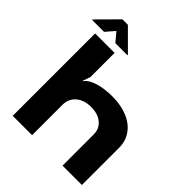

<svg xmlns="http://www.w3.org/2000/svg" viewBox="-300 -1067 1213 1213"><g transform="rotate(45 306.5 -460.5)"><path d="M23 0V-736H197V-520L179 -469H183Q202 -498 256 -515Q310 -532 382 -532Q459 -532 518 -507.5Q577 -483 609 -437.5Q641 -392 641 -333V0H468V-278Q468 -329 431.5 -359.5Q395 -390 334 -390Q272 -390 234 -357.5Q196 -325 196 -271V0ZM157 -783 108 -841H106L56 -783H-51V-787L82 -921H131L265 -787V-783Z"/></g></svg>

Font: Non Bureau Extended
Style: Bold
Weight: 700
Width: 7
Designer: Jona Saucedo
Foundry: Non Foundry
Version: Version 1.000; ttfautohint (v1.8.4)